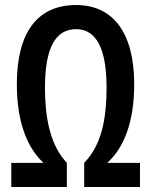

<svg xmlns="http://www.w3.org/2000/svg" viewBox="-20 -744 602 764"><path d="M283 -628C364 -628 404 -548 404 -397C404 -259 380 -163 315 -96V0H537V-96H407C474 -157 514 -259 514 -409C514 -616 428 -724 283 -724C132 -724 47 -619 47 -409C47 -261 87 -157 153 -96H25V0H246V-96C185 -161 159 -260 159 -396C159 -552 200 -628 283 -628Z"/></svg>

Font: Noto Sans Display Condensed Medium
Style: Regular
Weight: 500
Width: 3
Designer: Monotype Design Team
Foundry: Monotype Imaging Inc.
Version: Version 1.900